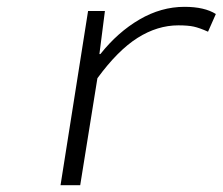

<svg xmlns="http://www.w3.org/2000/svg" viewBox="-20 -542 652 562"><path d="M157.2 0 237.8 -509.8H287.1L271 -383.8H273.9Q324.7 -447.8 388.2 -484.9Q451.7 -522 520 -522Q578.6 -522 611.8 -501L588.9 -449.2Q564 -460.4 547.1 -464.1Q530.3 -467.8 502 -467.8Q440.9 -467.8 382.8 -431.2Q324.7 -394.5 265.1 -313L214.8 0Z"/></svg>

Font: Office Code Pro Light Italic
Style: Regular
Weight: 300
Italic angle: -9°
Designer: Nathan Rutzky & Paul D. Hunt
Foundry: Adobe Systems Incorporated
Version: Version 1.004;PS 001.004;hotconv 1.0.70;makeotf.lib2.5.58329